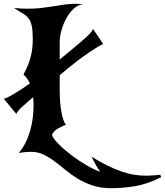

<svg xmlns="http://www.w3.org/2000/svg" viewBox="-29 -762 870 1013"><path d="M821 173Q745 211 679 221Q613 231 559 231Q504 231 461 217Q418 203 382.5 181.5Q347 160 317 135Q287 110 258 88.5Q229 67 199.5 53Q170 39 135 39Q103 39 70 45Q110 -3 129 -68.5Q148 -134 148 -206Q148 -217 147.5 -227.5Q147 -238 146 -249L142 -246Q109 -218 87 -198Q65 -178 57 -161L-9 -241Q-5 -241 9 -247.5Q23 -254 42.5 -265.5Q62 -277 84.5 -291.5Q107 -306 129 -322Q115 -351 95 -369Q123 -421 133.5 -464Q144 -507 144 -553Q144 -600 138.5 -625.5Q133 -651 121 -666Q109 -681 90.5 -691.5Q72 -702 45 -720Q64 -718 81.5 -717Q99 -716 116 -716Q156 -716 190 -720Q224 -724 254 -729Q284 -734 312 -738Q340 -742 369 -742Q389 -742 412 -739Q387 -739 364.5 -720Q342 -701 324.5 -671.5Q307 -642 296.5 -606.5Q286 -571 286 -537V-448L379 -525Q411 -552 433 -572.5Q455 -593 462 -609L516 -529Q510 -529 488.5 -516Q467 -503 439 -484Q411 -465 381.5 -442.5Q352 -420 330 -402L286 -365V-284Q286 -251 288.5 -221.5Q291 -192 295.5 -168.5Q300 -145 306 -128Q312 -111 319 -104Q302 -97 279.5 -85.5Q257 -74 245 -51Q251 -31 280.5 -1.5Q310 28 349 57.5Q388 87 429.5 111Q471 135 500 144Q487 127 474.5 104.5Q462 82 454 65Q500 93 539 112Q578 131 612.5 143Q647 155 679 160Q711 165 744 165Q761 165 779 163.5Q797 162 817 160Z"/></svg>

Font: New Rocker
Style: Regular
Weight: 400
Designer: Pablo Impallari, Brenda Gallo, Rodrigo Fuenzalida
Foundry: Pablo Impallari, Brenda Gallo, Rodrigo Fuenzalida
Version: Version 1.000; ttfautohint (v0.93) -l 8 -r 50 -G 200 -x 14 -